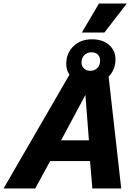

<svg xmlns="http://www.w3.org/2000/svg" viewBox="-75 -1064 765 1084"><path d="M-54.8 0 327.4 -660H535L609.4 0H446.4L433.4 -154.8H208.2L124 0ZM269.8 -271.8H427L407.2 -527.8ZM443.2 -842.2Q504.4 -842.2 540.7 -810.4Q577 -778.6 577 -728.8Q577 -668.6 536.3 -629.7Q495.6 -590.8 432.8 -590.8Q372.2 -590.8 335.6 -622.3Q299 -653.8 299 -703.6Q299 -763.8 339.7 -803Q380.4 -842.2 443.2 -842.2ZM441 -768.8Q418.2 -768.8 401.7 -753.3Q385.2 -737.8 385.2 -710.4Q385.2 -690 399.4 -677.1Q413.6 -664.2 435.8 -664.2Q458.2 -664.2 474.2 -679.7Q490.2 -695.2 490.2 -722Q490.2 -743 477.1 -755.9Q464 -768.8 441 -768.8ZM483.8 -1044.2H641L514.6 -880.4H387.2Z"/></svg>

Font: Work Sans
Style: Italic
Weight: 400
Italic angle: -13°
Designer: Wei Huang
Foundry: Wei Huang
Version: Version 2.012